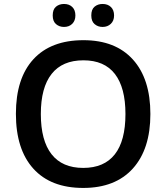

<svg xmlns="http://www.w3.org/2000/svg" viewBox="-20 -925 827 955"><path d="M728 -357.9Q728 -183.6 640.9 -86.9Q553.7 9.8 394 9.8Q232.4 9.8 145.8 -86.2Q59.1 -182.1 59.1 -358.9Q59.1 -535.6 146.2 -630.4Q233.4 -725.1 395 -725.1Q554.2 -725.1 641.1 -628.9Q728 -532.7 728 -357.9ZM183.1 -357.9Q183.1 -226.1 236.3 -158Q289.6 -89.8 394 -89.8Q498 -89.8 551 -157.2Q604 -224.6 604 -357.9Q604 -489.3 551.5 -557.1Q499 -625 395 -625Q290 -625 236.6 -557.1Q183.1 -489.3 183.1 -357.9ZM242.2 -848.1Q242.2 -878.4 258.5 -891.8Q274.9 -905.3 298.3 -905.3Q324.2 -905.3 339.6 -890.1Q355 -875 355 -848.1Q355 -822.3 339.4 -806.6Q323.7 -791 298.3 -791Q274.9 -791 258.5 -805.2Q242.2 -819.3 242.2 -848.1ZM434.1 -848.1Q434.1 -878.4 450.4 -891.8Q466.8 -905.3 490.2 -905.3Q516.1 -905.3 531.7 -890.1Q547.4 -875 547.4 -848.1Q547.4 -821.8 531.2 -806.4Q515.1 -791 490.2 -791Q466.8 -791 450.4 -805.2Q434.1 -819.3 434.1 -848.1Z"/></svg>

Font: CAA NEO Sans SemiBold
Style: Regular
Weight: 600
Version: Version 1.10